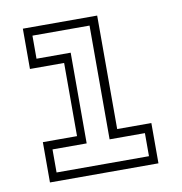

<svg xmlns="http://www.w3.org/2000/svg" viewBox="-66 -602 628 664"><g transform="rotate(-10 247.5 -270.0)"><path d="M57 0V-141.5H177V-398.5H57V-540H318V-141.5H438V0ZM85.5 -30H410V-111H286V-510.5H85.5V-429.5H205.5V-111H85.5Z"/></g></svg>

Font: Tourney Light
Style: Regular
Weight: 300
Version: Version 1.015